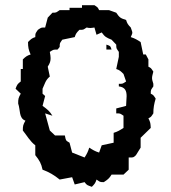

<svg xmlns="http://www.w3.org/2000/svg" viewBox="-20 -718 660 740"><path d="M390 -546V-527H410C405 -542 405 -541 390 -546ZM314 -612C326 -609 331 -610 344 -612L352 -584L372 -593C384 -576 390 -573 410 -565L428 -546C428 -529 429 -532 438 -518V-499L428 -452C441 -448 445 -444 456 -433L466 -404C452 -395 455 -395 438 -395V-385C463 -382 468 -367 468 -347C468 -335 466 -323 466 -310L428 -300V-281C445 -281 442 -281 456 -272V-225C442 -216 434 -211 418 -206V-168L372 -158L362 -130C346 -135 338 -140 324 -149C319 -133 315 -125 306 -111L258 -130L248 -168C232 -177 234 -177 230 -196H192L172 -215L154 -281L182 -272C171 -290 162 -297 144 -310L154 -348L144 -357V-376C153 -395 155 -409 172 -423L164 -461C173 -475 175 -483 175 -494C175 -500 174 -507 172 -518C186 -527 185 -527 202 -527L210 -537C210 -554 211 -551 220 -565L268 -575C272 -588 275 -592 286 -603C303 -603 300 -603 314 -612ZM296 -698V-688H248V-679H210C196 -670 199 -669 182 -669L164 -650L154 -612C137 -612 140 -612 126 -603C117 -589 116 -592 116 -575C103 -571 99 -567 88 -556C88 -536 90 -526 98 -508C85 -504 79 -500 68 -489V-452H60V-404C47 -394 46 -392 40 -376L60 -357C51 -341 50 -337 50 -319C59 -294 52 -262 78 -253C69 -237 68 -233 68 -215C84 -195 96 -173 116 -158V-120C132 -100 139 -88 144 -64C169 -55 189 -43 210 -26L258 -35L268 -7L306 -16C315 -3 318 -4 334 2C345 -9 348 -13 352 -26C366 -17 363 -16 380 -16C394 -25 401 -30 410 -45H456L476 -64V-111H482C493 -111 495 -111 504 -120L522 -149V-187L561 -225C560 -243 560 -246 552 -262C563 -268 561 -266 571 -281C571 -302 574 -318 580 -338C570 -353 572 -351 561 -357C561 -374 562 -371 571 -385V-395C568 -405 566 -411 566 -417C566 -424 568 -430 571 -442C561 -457 563 -455 552 -461V-489L542 -508H532L522 -556C508 -565 500 -570 484 -575C487 -583 490 -587 490 -592C490 -597 487 -602 484 -612C473 -623 470 -628 466 -641C444 -648 441 -650 428 -669L400 -679H362C356 -690 359 -688 344 -698Z"/></svg>

Font: GNUTypewriter
Style: Standard
Weight: 400
Version: Version 001.000